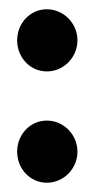

<svg xmlns="http://www.w3.org/2000/svg" viewBox="-20 -394 211 414"><path d="M17 -67C17 -30 45 0 81 0C117 0 147 -30 147 -67C147 -104 117 -134 81 -134C45 -134 17 -104 17 -67ZM17 -307C17 -270 45 -240 81 -240C117 -240 147 -270 147 -307C147 -344 117 -374 81 -374C45 -374 17 -344 17 -307Z"/></svg>

Font: Ampere
Style: SuCnd
Weight: 400
Version: Version 1